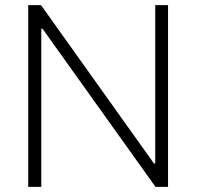

<svg xmlns="http://www.w3.org/2000/svg" viewBox="-20 -727 765 747"><path d="M633.8 0H585L145.5 -615.2H140.6V0H89.8V-707H139.6L579.1 -90.8H584V-707H633.8Z"/></svg>

Font: Pretendard Std ExtraLight
Style: Regular
Weight: 200
Designer: Base glyphs from Inter by Rasmus Andersson; Hangeul glyphs from Noto Sans CJK(Source Han Sans) by Jang Soo-young and Kan
Foundry: Kil Hyung-jin
Version: Version 1.309